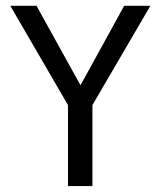

<svg xmlns="http://www.w3.org/2000/svg" viewBox="-20 -624 540 644"><path d="M14.6 -604.5H102.5L250 -337.9L396.5 -604.5H484.4L290 -271.5V0H208V-271.5Z"/></svg>

Font: BabelStone Irk Bitig
Style: Regular
Weight: 400
Designer: Andrew West
Foundry: BabelStone
Version: Version 1.03 June 7, 2023